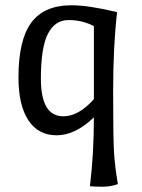

<svg xmlns="http://www.w3.org/2000/svg" viewBox="-20 -498 538 728"><path d="M424 -452Q409 -323 409 -153Q409 17 412 74Q415 131 427 200Q401 210 368 210Q335 210 321 208Q336 85 336 -53Q265 15 195 15Q125 15 87.5 -42Q50 -99 50 -205Q50 -346 98.5 -412Q147 -478 251 -478Q316 -478 424 -452ZM135 -200Q135 -57 220 -57Q278 -57 336 -122V-399Q292 -422 240 -422Q188 -422 161.5 -369.5Q135 -317 135 -200Z"/></svg>

Font: Port Lligat Sans
Style: Regular
Weight: 400
Designer: Dario Muhafara, Eduardo Rodriguez Tunni
Foundry: Tipo
Version: Version 1.002